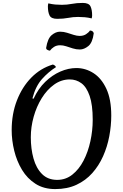

<svg xmlns="http://www.w3.org/2000/svg" viewBox="-20 -1270 842 1315"><path d="M358 25Q280 25 223.5 -11Q167 -47 131 -106.5Q95 -166 77.5 -237.5Q60 -309 60 -379Q60 -490 96 -582.5Q132 -675 195 -739Q258 -803 342 -828Q349 -826 355.5 -821Q362 -816 363 -810Q312 -778 268 -729Q224 -680 202 -596L210 -594Q242 -663 290 -709.5Q338 -756 393.5 -780Q449 -804 503 -804Q566 -804 620.5 -769Q675 -734 708.5 -662Q742 -590 742 -479Q742 -409 728.5 -337Q715 -265 686 -200Q657 -135 612 -84.5Q567 -34 504 -4.5Q441 25 358 25ZM372 -38Q430 -38 475.5 -74Q521 -110 552 -169.5Q583 -229 599 -302.5Q615 -376 615 -450Q615 -552 594 -613Q573 -674 537.5 -700Q502 -726 458 -726Q400 -726 351 -691Q302 -656 266 -598Q230 -540 210.5 -470Q191 -400 191 -330Q191 -251 209.5 -184.5Q228 -118 268 -78Q308 -38 372 -38ZM322 -923Q313 -924 304.5 -928.5Q296 -933 296 -942Q306 -1006 334 -1029.5Q362 -1053 391 -1053Q416 -1053 439.5 -1045.5Q463 -1038 485 -1031Q507 -1024 526 -1024Q551 -1024 569 -1035.5Q587 -1047 596 -1061Q618 -1060 622 -1042Q614 -978 585 -954.5Q556 -931 527 -931Q502 -931 478.5 -938.5Q455 -946 433.5 -953Q412 -960 392 -960Q367 -960 349.5 -948.5Q332 -937 322 -923ZM372 -1141Q331 -1141 319.5 -1164Q308 -1187 308 -1227Q308 -1236 311 -1247Q336 -1241 358.5 -1239Q381 -1237 404 -1237Q439 -1237 472 -1243.5Q505 -1250 547 -1250Q588 -1250 599.5 -1227Q611 -1204 611 -1164Q611 -1155 608 -1144Q583 -1150 560.5 -1152Q538 -1154 515 -1154Q480 -1154 447 -1147.5Q414 -1141 372 -1141Z"/></svg>

Font: Merienda Medium
Style: Regular
Weight: 500
Designer: Eduardo Rodriguez Tunni
Foundry: Eduardo Rodriguez Tunni
Version: Version 2.001; ttfautohint (v1.8.4.7-5d5b)